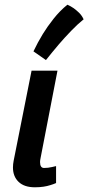

<svg xmlns="http://www.w3.org/2000/svg" viewBox="-20 -790 375 815"><path d="M128 5Q148 5 164.5 2.5Q181 0 193 -4Q207 -8 218 -13V-85Q210 -83 201 -81Q193 -79 184 -78Q175 -77 167 -77Q150 -77 150 -102Q150 -106 150.5 -109.5Q151 -113 152 -118L224 -490H114L38 -108Q35 -93 35 -79Q35 -41 59 -18Q83 5 128 5ZM175 -535Q202 -569 230 -602Q254 -630 282 -659Q310 -688 335 -708Q327 -725 315.5 -736Q304 -747 293 -755Q280 -764 266 -770Q234 -744 207.5 -710.5Q181 -677 162 -646Q140 -610 122 -572Z"/></svg>

Font: Amaranth
Style: Italic
Weight: 400
Designer: Gesine Todt
Foundry: Gesine Todt
Version: Version 1.001